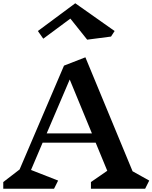

<svg xmlns="http://www.w3.org/2000/svg" viewBox="-22 -1156 934 1176"><path d="M867 0H535V-41L635 -110L564 -282H239L168 -115L334 -50L309 0H-2V-41L98 -118L370 -754L501 -805L790 -107L892 -50ZM405 -669 264 -339H541ZM658 -932 512 -913 409 -1042 243 -919 210 -966 439 -1136 680 -966Z"/></svg>

Font: Inknut Antiqua SemiBold
Style: Regular
Weight: 600
Designer: Claus Eggers Sørensen
Foundry: Claus Eggers Sørensen
Version: Version 1.003; ttfautohint (v1.8.2) -l 8 -r 50 -G 200 -x 14 